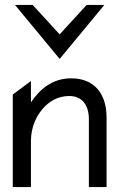

<svg xmlns="http://www.w3.org/2000/svg" viewBox="-20 -762 490 782"><path d="M41 -742 223 -522 405 -742H333L223 -622L113 -742ZM414 0V-284C414 -379 365 -443 270 -443C192 -443 141 -397 106 -345V-432L32 -377V0H106V-187C106 -243 127 -288 154 -319C178 -347 214 -371 262 -371C317 -371 342 -331 342 -276V0Z"/></svg>

Font: Charger
Style: Regular
Weight: 400
Designer: Jasper
Foundry: Cannot Into Space Fonts
Version: Version 0.98